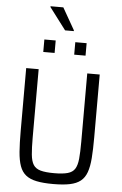

<svg xmlns="http://www.w3.org/2000/svg" viewBox="-68 -1126 748 1181"><g transform="rotate(5 306.0 -536.0)"><path d="M306 8Q244 8 203 -0.5Q162 -9 137 -29Q112 -49 99.5 -84Q87 -119 83 -172Q79 -225 79 -299V-688H156V-266Q156 -201 160 -160.5Q164 -120 178 -98Q192 -76 222.5 -67.5Q253 -59 306 -59Q359 -59 389.5 -67.5Q420 -76 434 -98Q448 -120 452 -160.5Q456 -201 456 -266V-688H533V-299Q533 -225 529 -172Q525 -119 512.5 -84Q500 -49 475 -29Q450 -9 409 -0.5Q368 8 306 8ZM175 -796V-873H245V-796ZM366 -796V-873H436V-796ZM297 -940 195 -1075V-1080H274L351 -945V-940Z"/></g></svg>

Font: Saira SemiCondensed
Style: Regular
Weight: 400
Width: 4
Designer: Hector Gatti with collaboration of the Omnibus-Type team
Foundry: Omnibus-Type
Version: Version 1.101